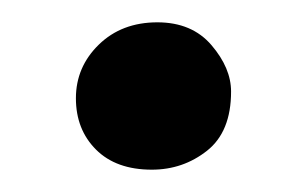

<svg xmlns="http://www.w3.org/2000/svg" viewBox="-20 -142 276 172"><path d="M116 10Q84 10 66 -8Q48 -26 48 -54Q48 -82 68.5 -102Q89 -122 121 -122Q152 -122 169.5 -101.5Q187 -81 187 -60Q187 -24 165.5 -7Q144 10 116 10Z"/></svg>

Font: Vollkorn
Style: Regular
Weight: 400
Designer: Friedrich Althausen
Foundry: Friedrich Althausen
Version: Version 5.001